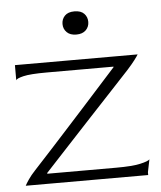

<svg xmlns="http://www.w3.org/2000/svg" viewBox="-49 -698 624 742"><g transform="rotate(-5 263.0 -327.5)"><path d="M21 0Q25 -8 35.5 -23.5Q46 -39 62 -56Q82 -78 97 -94Q112 -110 131.5 -131.5Q151 -153 182.5 -187.5Q214 -222 266 -279.5Q318 -337 399 -427V-429H140Q76 -429 49 -422.5Q22 -416 20 -409V-468H496Q492 -461 481 -446.5Q470 -432 452 -412Q427 -385 385.5 -340.5Q344 -296 295 -243.5Q246 -191 197.5 -138.5Q149 -86 108 -42V-39H376Q438 -39 469 -46Q500 -53 506 -60L496 -11V0ZM267 -565Q243 -565 230 -578Q217 -591 217 -610Q217 -629 229.5 -642Q242 -655 267 -655Q292 -655 304.5 -642Q317 -629 317 -610Q317 -591 304 -578Q291 -565 267 -565Z"/></g></svg>

Font: Red Rose Light
Style: Regular
Weight: 300
Designer: Jaikishan Patel
Version: Version 1.001; ttfautohint (v1.8.3)